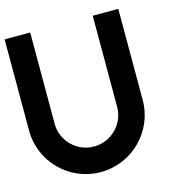

<svg xmlns="http://www.w3.org/2000/svg" viewBox="-118 -904 953 1023"><g transform="rotate(-15 358.5 -393.0)"><path d="M0 -298C0 -125 140 15 313 15C486 15 627 -125 627 -298V-801H486V-298C486 -203 408 -126 313 -126C218 -126 141 -203 141 -298V-801H0Z"/></g></svg>

Font: MintSans
Style: Bold
Weight: 700
Version: Version 2.0